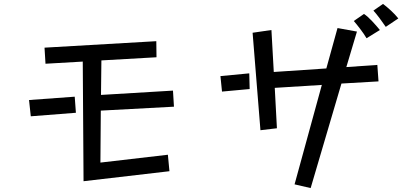

<svg xmlns="http://www.w3.org/2000/svg" viewBox="-20 -899 2051 979"><path d="M402 -585 212 -574 207 -656 777 -689 778 -607 497 -591 495 -415 862 -437 867 -355 494 -335 492 -70 836 -110 844 -26 406 25ZM128 -389 361 -406 367 -324 137 -306Z M1947 -762Q1935 -780 1916 -805.5Q1897 -831 1884 -845L1933 -879Q1953 -864 1974 -844.5Q1995 -825 2011 -805ZM1849 -704Q1836 -726 1817 -751Q1798 -776 1784 -792L1836 -828Q1855 -815 1877.5 -791Q1900 -767 1917 -746ZM1621 -466 1381 -451 1392 -245 1308 -235 1268 -732 1364 -746 1376 -532 1644 -550 1701 -756 1800 -738 1746 -557 1904 -568 1910 -484 1721 -473 1564 60 1482 41ZM1104 -511 1251 -525 1253 -445 1112 -432Z"/></svg>

Font: Stick
Style: Regular
Weight: 400
Designer: Fontworks Inc.
Foundry: Fontworks Inc.
Version: Version 1.100